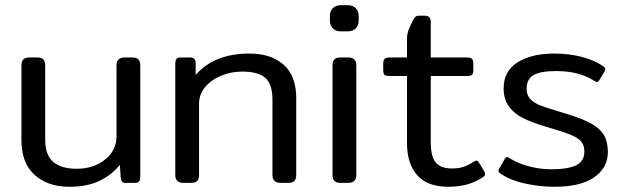

<svg xmlns="http://www.w3.org/2000/svg" viewBox="-20 -700 2394 735"><path d="M62 -164V-450Q62 -480 92 -480H123Q139 -480 146 -472.5Q153 -465 153 -450V-165Q153 -107 183.5 -80.5Q214 -54 274 -54Q338 -54 382 -89Q426 -124 426 -179V-450Q426 -480 457 -480H487Q503 -480 510 -472.5Q517 -465 517 -450V-25Q517 -11 512.5 -5.5Q508 0 495 0H462Q451 0 447 -5Q443 -10 442 -21L439 -69Q405 -28 358.5 -6.5Q312 15 245 15Q163 15 112.5 -30.5Q62 -76 62 -164Z M651 -30V-455Q651 -469 655.5 -474.5Q660 -480 674 -480H707Q729 -480 729 -459V-413Q800 -495 935 -495Q1017 -495 1065.5 -452.5Q1114 -410 1114 -324V-30Q1114 -15 1107 -7.5Q1100 0 1084 0H1054Q1023 0 1023 -30V-319Q1023 -378 995.5 -402Q968 -426 907 -426Q866 -426 827.5 -410.5Q789 -395 765.5 -367Q742 -339 742 -303V-30Q742 -15 735 -7.5Q728 0 712 0H682Q651 0 651 -30Z M1243 -620V-640Q1243 -657 1254 -668.5Q1265 -680 1284 -680H1312Q1331 -680 1342 -668.5Q1353 -657 1353 -640V-620Q1353 -603 1342 -591.5Q1331 -580 1312 -580H1284Q1265 -580 1254 -591.5Q1243 -603 1243 -620ZM1253 -30V-450Q1253 -465 1260 -472.5Q1267 -480 1283 -480H1313Q1344 -480 1344 -450V-30Q1344 0 1313 0H1283Q1267 0 1260 -7.5Q1253 -15 1253 -30Z M1538 -152V-409H1473Q1457 -409 1452 -413.5Q1447 -418 1447 -433V-454Q1447 -469 1452 -474.5Q1457 -480 1473 -480H1538V-550Q1538 -569 1543.5 -584Q1549 -599 1563 -626Q1568 -634 1572 -637Q1576 -640 1585 -640H1605Q1618 -640 1623.5 -633.5Q1629 -627 1629 -614V-480H1766Q1782 -480 1787 -474.5Q1792 -469 1792 -454V-433Q1792 -418 1787 -413.5Q1782 -409 1766 -409H1629V-155Q1629 -102 1647.5 -78.5Q1666 -55 1711 -55Q1736 -55 1755 -61.5Q1774 -68 1795 -82Q1801 -85 1804 -85Q1809 -85 1813 -78L1834 -44Q1837 -38 1837 -34Q1837 -27 1829 -22Q1776 15 1696 15Q1616 15 1577 -29.5Q1538 -74 1538 -152Z M1898 -34Q1888 -40 1888 -46Q1888 -49 1891 -55L1912 -91Q1917 -99 1921 -99Q1922 -99 1930 -95Q1961 -75 2004 -63.5Q2047 -52 2089 -52Q2155 -52 2186 -67.5Q2217 -83 2217 -120Q2217 -144 2204.5 -158.5Q2192 -173 2163.5 -184.5Q2135 -196 2073 -214Q2016 -231 1982 -248Q1948 -265 1928 -292.5Q1908 -320 1908 -362Q1908 -428 1961.5 -461.5Q2015 -495 2102 -495Q2158 -495 2206 -482.5Q2254 -470 2287 -448Q2297 -442 2297 -435Q2297 -432 2294 -426L2274 -393Q2270 -386 2266 -386Q2261 -386 2256 -390Q2197 -428 2110 -428Q2050 -428 2023 -413Q1996 -398 1996 -360Q1996 -336 2009.5 -321.5Q2023 -307 2046 -297.5Q2069 -288 2117 -274L2156 -262Q2214 -244 2246.5 -225Q2279 -206 2293 -181Q2307 -156 2307 -118Q2307 -58 2255 -21.5Q2203 15 2103 15Q2047 15 1991.5 3Q1936 -9 1898 -34Z"/></svg>

Font: Mitr Light
Style: Regular
Weight: 300
Designer: Thanarat Vachiruckul
Foundry: Cadson Demak
Version: Version 1.003